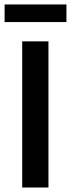

<svg xmlns="http://www.w3.org/2000/svg" viewBox="-28 -834 315 854"><path d="M70.8 0V-650H187.5V0ZM-7.5 -735.8V-814.2H267.5V-735.8Z"/></svg>

Font: Familjen Grotesk GF Medium
Style: Regular
Weight: 500
Designer: Anders Wikstroem, Jonas Baeckman, Matilda Gysing, Kristian Moeller
Foundry: Familjen STHLM AB
Version: Version 2.000; Beta; Release 4; Build 6